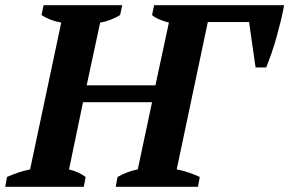

<svg xmlns="http://www.w3.org/2000/svg" viewBox="-44 -720 1115 740"><path d="M637 -67Q660 -63 683 -55Q706 -47 726 -38L719 0H402L409 -38Q448 -60 487 -67L542 -326H276L222 -67Q259 -58 286 -38L279 0H-24L-17 -38Q3 -47 26.5 -55Q50 -63 72 -67L192 -633Q169 -637 149 -645Q129 -653 116 -662L124 -700H427L419 -662Q403 -652 382.5 -644Q362 -636 342 -633L290 -391H555L607 -633Q589 -637 570.5 -645Q552 -653 542 -662L550 -700H1051Q1047 -676 1039.5 -645Q1032 -614 1023 -581Q1014 -548 1003 -516.5Q992 -485 982 -460H941L916 -635H757Z"/></svg>

Font: PT Serif
Style: Bold Italic
Weight: 700
Italic angle: -12°
Designer: A.Korolkova, O.Umpeleva, V.Yefimov
Foundry: ParaType Ltd
Version: Version 1.000W OFL